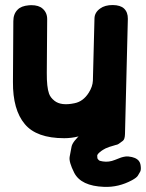

<svg xmlns="http://www.w3.org/2000/svg" viewBox="-20 -538 577 759"><path d="M413.1 37.1Q440.4 37.1 448.7 31Q457 24.9 465.3 19Q473.6 13.2 474.1 -8.3L485.4 -463.4Q485.8 -489.7 470.2 -504.4Q456.1 -517.6 425.8 -518.1Q394.5 -518.1 376 -504.4Q354 -488.8 353.5 -465.3L347.2 -219.2Q346.2 -195.8 331.1 -171.9Q309.1 -136.7 274.4 -129.9Q221.7 -118.7 195.3 -139.6Q179.2 -152.3 173.8 -168Q164.6 -193.8 165 -249.5L166.5 -462.4Q166.5 -488.3 148.4 -503.9Q133.3 -517.6 103.5 -517.6Q99.1 -517.6 94.2 -517.1Q63.5 -514.6 49.3 -499.5Q32.7 -482.9 32.7 -454.1L31.2 -214.4Q30.3 -104 78.1 -47.4Q124.5 8.3 233.9 8.3Q288.1 8.3 342.8 -17.6Q346.2 12.7 367.2 26.4Q383.8 37.1 413.1 37.1ZM462.9 -27.3Q448.7 -58.6 391.1 -50.3Q339.4 -43.5 303.2 -10.7Q266.6 22 262.9 41.7Q259.3 61.5 255.4 81.5Q251.5 101.6 273.4 145Q300.3 197.3 391.1 200.7Q448.7 203.1 502 174.3Q520.5 164.1 525.1 156.2Q529.8 148.4 534.2 140.6Q538.6 132.8 535.6 113.8Q534.2 105 529.3 98.6Q517.6 83.5 487.8 80.6Q480 80.1 475.6 80.8Q471.2 81.5 466.6 82.5Q461.9 83.5 458.7 84.7Q455.6 85.9 452.1 87.2Q448.7 88.4 434.1 94.2Q410.2 104 386.2 100.1Q373.5 98.1 371.3 95.7Q369.1 93.3 366.7 90.8Q364.3 88.4 364.3 76.7Q364.3 75.2 365.5 73.5Q366.7 71.8 367.7 70.1Q368.7 68.4 372.6 65.2Q376.5 62 380.4 58.8Q384.3 55.7 397 48.8Q407.2 43.5 432.6 36.6Q454.6 30.3 459.2 22.2Q463.9 14.2 468.3 6.1Q472.7 -2 465.3 -21.5Q464.4 -24.4 462.9 -27.3Z"/></svg>

Font: Comic Relief
Style: Bold
Weight: 700
Designer: Jeff Davis
Foundry: Loudifier
Version: Version 1.200; ttfautohint (v1.8.4.7-5d5b)